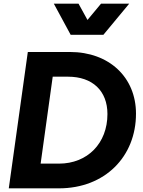

<svg xmlns="http://www.w3.org/2000/svg" viewBox="-20 -1029 782 1049"><path d="M545 -839 686 -1009H532L458 -920L409 -1009H274L366 -839ZM302 0C554 0 723 -174 723 -408C723 -606 577 -745 362 -745H132L28 0ZM268 -610H352C485 -610 567 -533 567 -406C567 -246 458 -135 302 -135H202Z"/></svg>

Font: Plus Jakarta Sans ExtraBold
Style: Italic
Weight: 800
Italic angle: -8°
Designer: Gumpita Rahayu
Foundry: Tokotype
Version: Version 2.071;gftools[0.9.30]